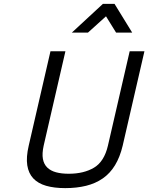

<svg xmlns="http://www.w3.org/2000/svg" viewBox="-20 -960 764 989"><path d="M205 -210Q196 -169 201 -141.5Q206 -114 223.5 -97Q241 -80 269 -72.5Q297 -65 334 -65Q412 -65 464.5 -96.5Q517 -128 536 -210L648 -696H724L612 -210Q598 -151 572.5 -109Q547 -67 509.5 -41Q472 -15 423.5 -3Q375 9 316 9Q259 9 217.5 -3Q176 -15 151.5 -41Q127 -67 120.5 -108.5Q114 -150 128 -210L240 -696H317ZM510 -940H570L661 -792H578L526 -876L433 -792H350Z"/></svg>

Font: Panefresco 400wt
Style: Italic
Weight: 400
Foundry: Campivisivi & Chank Co
Version: Version 1.001